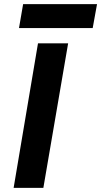

<svg xmlns="http://www.w3.org/2000/svg" viewBox="-20 -910 490 930"><path d="M72 -774H429L450 -890H92ZM164 -700 46 0H190L310 -700Z"/></svg>

Font: Jost* 600 Semi Italic
Style: Italic
Weight: 600
Italic angle: -10°
Version: Version 3.200; ttfautohint (v0.97) -l 8 -r 50 -G 200 -x 14 -